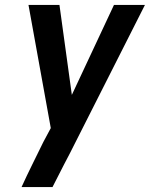

<svg xmlns="http://www.w3.org/2000/svg" viewBox="-20 -540 640 775"><path d="M67 215Q88 169 110.5 123.5Q133 78 155 33L185 -23L95 -520H220L270 -157L440 -520H565L262 79L239 123L192 215Z"/></svg>

Font: Iosevka Aile
Style: Bold Italic
Weight: 700
Italic angle: -9°
Designer: Belleve Invis
Foundry: Belleve Invis
Version: Version 28.0.1; ttfautohint (v1.8.4)